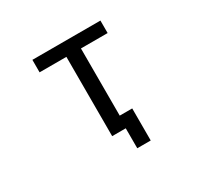

<svg xmlns="http://www.w3.org/2000/svg" viewBox="-183 -949 1367 1327"><g transform="rotate(-30 500.0 -285.0)"><path d="M657.2 -95.7V160.2H549.8V1H513.7H441.4V-631.8H227.5V-731.4H770.5V-631.8H557.6V-95.7Z"/></g></svg>

Font: Gen Shin Gothic Monospace Medium
Style: Regular
Weight: 500
Designer: [Source Han Sans]
Ryoko NISHIZUKA  (kana & ideographs); Paul D. Hunt (Latin, Greek & Cyrillic); Wenlong ZHANG  (bopomofo
Version: Version 1.002.20150607